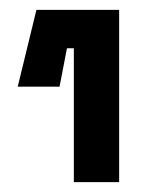

<svg xmlns="http://www.w3.org/2000/svg" viewBox="-20 -720 302 390"><path d="M130 -350V-622H116L101 -544H16L54 -700H222V-350Z"/></svg>

Font: Space Grotesk Light
Style: Bold
Weight: 700
Version: Version 2.000